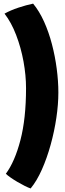

<svg xmlns="http://www.w3.org/2000/svg" viewBox="-20 -812 366 1084"><path d="M127 -314.5Q127 -386 112.8 -464.5Q98.5 -543 71.2 -614.2Q44 -685.5 5.5 -735Q39.5 -754 84 -768.8Q128.5 -783.5 167 -791.5Q202 -749 228.8 -689.8Q255.5 -630.5 273.2 -562.5Q291 -494.5 300.2 -424.2Q309.5 -354 309.5 -289.5Q309.5 -223 298.2 -146.8Q287 -70.5 266 5.2Q245 81 216.5 145.2Q188 209.5 153 252Q139.5 247.5 119.5 237.5Q99.5 227.5 78.2 215Q57 202.5 39.5 190.2Q22 178 13 169Q63.5 101 95.2 -20.5Q127 -142 127 -314.5Z"/></svg>

Font: Grandstander Thin ExtraBold
Style: Regular
Weight: 800
Version: Version 1.200